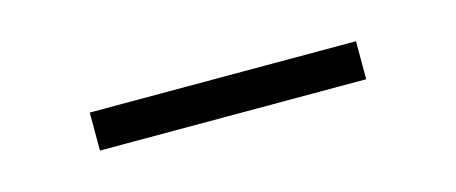

<svg xmlns="http://www.w3.org/2000/svg" viewBox="-22 -412 475 200"><g transform="rotate(-15 215.0 -312.5)"><path d="M358.9 -332.5V-291.5H71.8V-332.5Z"/></g></svg>

Font: Inter Tight ExtraLight
Style: Regular
Weight: 250
Designer: Rasmus Andersson
Foundry: rsms
Version: Version 3.004